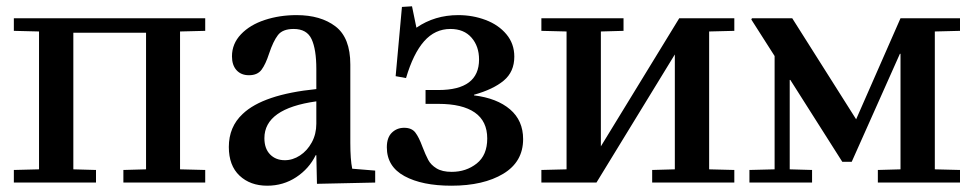

<svg xmlns="http://www.w3.org/2000/svg" viewBox="-20 -580 3094 610"><path d="M632 -482 552 -480V-42L632 -40V0H372V-40L444 -42V-476H213V-42L285 -40V0H24V-40L104 -42V-480L24 -482V-522H632Z M751 -218Q816 -280 985 -297V-361Q985 -423 970 -455.5Q955 -488 913 -488Q878 -488 863 -468.5Q848 -449 835 -410Q824 -376 811 -358.5Q798 -341 771 -341Q746 -341 731.5 -357Q717 -373 717 -401Q717 -441 745.5 -471Q774 -501 821 -516.5Q868 -532 922 -532Q999 -532 1046 -496Q1093 -460 1093 -375V-126Q1093 -73 1099 -44L1172 -38V0L987 4L985 -87H983Q962 -44 921 -17Q880 10 829 10Q775 10 741 -22Q707 -54 707 -113Q707 -177 751 -218ZM885 -71Q910 -71 933 -86Q956 -101 970.5 -127.5Q985 -154 985 -187V-258Q820 -235 820 -141Q820 -108 838 -89.5Q856 -71 885 -71Z M1209 -112Q1209 -143 1225 -158.5Q1241 -174 1264 -174Q1288 -174 1299.5 -159Q1311 -144 1322 -114Q1332 -88 1340.5 -72Q1349 -56 1367 -45Q1385 -34 1415 -34Q1461 -34 1494.5 -60.5Q1528 -87 1528 -140Q1528 -195 1488.5 -222.5Q1449 -250 1373 -250H1332V-294H1373Q1502 -294 1502 -391Q1502 -433 1478 -460.5Q1454 -488 1411 -488Q1362 -488 1327.5 -449Q1293 -410 1270 -332L1237 -338L1257 -558L1289 -560L1303 -492Q1361 -532 1436 -532Q1482 -532 1523 -516.5Q1564 -501 1589 -471Q1614 -441 1614 -400Q1614 -352 1580.5 -324Q1547 -296 1486 -279V-277Q1559 -268 1600.5 -232.5Q1642 -197 1642 -138Q1642 -66 1579 -28Q1516 10 1414 10Q1321 10 1265 -20.5Q1209 -51 1209 -112Z M1780 -42V-480L1700 -482V-522H1961V-482L1889 -480V-115L2138 -522H2313V-482L2233 -480V-42L2313 -40V0H2052V-40L2124 -42V-407L1875 0H1700V-40Z M2361 -40 2441 -42V-402L2367 -518L2369 -522H2497L2700 -201L2841 -522H3030V-482L2950 -480V-42L3030 -40V0H2769V-40L2841 -42V-409H2839L2686 -66H2656L2491 -326H2489V-42L2560 -40V0H2361Z"/></svg>

Font: Minipax
Style: Bold
Weight: 500
Designer: Raphaël Ronot, Igor Stepanchenko (Cyrillic)
Foundry: steppetype
Version: Version 1.002